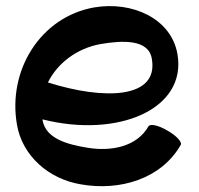

<svg xmlns="http://www.w3.org/2000/svg" viewBox="-20 -589 668 645"><path d="M587 -102C593 -111 573 -133 543 -150C513 -168 485 -174 479 -165C440 -96 353 -79 272 -93C206 -104 134 -123 123 -185V-188C376 -124 609 -222 576 -408C555 -527 424 -586 296 -564C116 -532 5 -353 37 -170C55 -65 144 12 250 30C382 54 522 12 587 -102ZM318 -441C393 -454 479 -457 490 -392C514 -257 331 -252 141 -312C173 -377 239 -427 318 -441Z"/></svg>

Font: Nupuram
Style: Bold
Weight: 700
Designer: Santhosh Thottingal (santhosh.thottingal@gmail.com)
Foundry: SMC
Version: Version 1.000